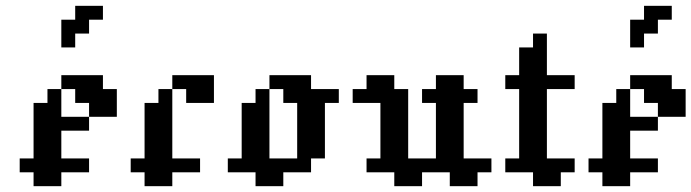

<svg xmlns="http://www.w3.org/2000/svg" viewBox="-20 -639 2373 659"><path d="M95.2 -95.2H142.9V-47.6H95.2ZM47.6 -95.2H95.2V-47.6H47.6ZM142.9 -95.2H190.5V-47.6H142.9ZM95.2 -47.6H142.9V0H95.2ZM142.9 -47.6H190.5V0H142.9ZM95.2 -190.5H142.9V-142.9H95.2ZM142.9 -190.5H190.5V-142.9H142.9ZM142.9 -238.1H190.5V-190.5H142.9ZM142.9 -285.7H190.5V-238.1H142.9ZM95.2 -285.7H142.9V-238.1H95.2ZM95.2 -238.1H142.9V-190.5H95.2ZM142.9 -333.3H190.5V-285.7H142.9ZM190.5 -381H238.1V-333.3H190.5ZM285.7 -381H333.3V-333.3H285.7ZM238.1 -381H285.7V-333.3H238.1ZM285.7 -333.3H333.3V-285.7H285.7ZM190.5 -95.2H238.1V-47.6H190.5ZM238.1 -333.3H285.7V-285.7H238.1ZM333.3 -333.3H381V-285.7H333.3ZM333.3 -285.7H381V-238.1H333.3ZM285.7 -285.7H333.3V-238.1H285.7ZM238.1 -238.1H285.7V-190.5H238.1ZM190.5 -238.1H238.1V-190.5H190.5ZM95.2 -142.9H142.9V-95.2H95.2ZM142.9 -142.9H190.5V-95.2H142.9ZM238.1 -95.2H285.7V-47.6H238.1ZM190.5 -523.8H238.1V-476.2H190.5ZM238.1 -571.4H285.7V-523.8H238.1ZM190.5 -571.4H238.1V-523.8H190.5ZM238.1 -619H285.7V-571.4H238.1ZM285.7 -619H333.3V-571.4H285.7Z M476.2 -95.2H523.8V-47.6H476.2ZM428.6 -95.2H476.2V-47.6H428.6ZM523.8 -95.2H571.4V-47.6H523.8ZM476.2 -47.6H523.8V0H476.2ZM523.8 -47.6H571.4V0H523.8ZM476.2 -142.9H523.8V-95.2H476.2ZM523.8 -142.9H571.4V-95.2H523.8ZM523.8 -190.5H571.4V-142.9H523.8ZM523.8 -238.1H571.4V-190.5H523.8ZM476.2 -238.1H523.8V-190.5H476.2ZM476.2 -190.5H523.8V-142.9H476.2ZM523.8 -285.7H571.4V-238.1H523.8ZM666.7 -333.3H714.3V-285.7H666.7ZM619 -333.3H666.7V-285.7H619ZM571.4 -95.2H619V-47.6H571.4ZM571.4 -381H619V-333.3H571.4ZM619 -381H666.7V-333.3H619ZM666.7 -381H714.3V-333.3H666.7ZM523.8 -333.3H571.4V-285.7H523.8ZM476.2 -285.7H523.8V-238.1H476.2ZM619 -95.2H666.7V-47.6H619Z M761.9 -95.2H809.5V-47.6H761.9ZM809.5 -95.2H857.1V-47.6H809.5ZM857.1 -95.2H904.8V-47.6H857.1ZM904.8 -95.2H952.4V-47.6H904.8ZM857.1 -47.6H904.8V0H857.1ZM1000 -95.2H1047.6V-47.6H1000ZM1047.6 -142.9H1095.2V-95.2H1047.6ZM1000 -142.9H1047.6V-95.2H1000ZM1000 -190.5H1047.6V-142.9H1000ZM1000 -238.1H1047.6V-190.5H1000ZM1047.6 -238.1H1095.2V-190.5H1047.6ZM1047.6 -190.5H1095.2V-142.9H1047.6ZM809.5 -142.9H857.1V-95.2H809.5ZM857.1 -142.9H904.8V-95.2H857.1ZM857.1 -190.5H904.8V-142.9H857.1ZM809.5 -190.5H857.1V-142.9H809.5ZM809.5 -238.1H857.1V-190.5H809.5ZM1047.6 -285.7H1095.2V-238.1H1047.6ZM1000 -285.7H1047.6V-238.1H1000ZM857.1 -285.7H904.8V-238.1H857.1ZM809.5 -285.7H857.1V-238.1H809.5ZM1095.2 -333.3H1142.9V-285.7H1095.2ZM1047.6 -333.3H1095.2V-285.7H1047.6ZM1000 -333.3H1047.6V-285.7H1000ZM952.4 -333.3H1000V-285.7H952.4ZM904.8 -381H952.4V-333.3H904.8ZM952.4 -381H1000V-333.3H952.4ZM1000 -381H1047.6V-333.3H1000ZM857.1 -238.1H904.8V-190.5H857.1ZM857.1 -333.3H904.8V-285.7H857.1ZM904.8 -47.6H952.4V0H904.8ZM952.4 -95.2H1000V-47.6H952.4Z M1190.5 -333.3H1238.1V-285.7H1190.5ZM1238.1 -333.3H1285.7V-285.7H1238.1ZM1285.7 -333.3H1333.3V-285.7H1285.7ZM1333.3 -333.3H1381V-285.7H1333.3ZM1238.1 -381H1285.7V-333.3H1238.1ZM1285.7 -381H1333.3V-333.3H1285.7ZM1428.6 -333.3H1476.2V-285.7H1428.6ZM1476.2 -333.3H1523.8V-285.7H1476.2ZM1523.8 -333.3H1571.4V-285.7H1523.8ZM1571.4 -333.3H1619V-285.7H1571.4ZM1476.2 -381H1523.8V-333.3H1476.2ZM1523.8 -381H1571.4V-333.3H1523.8ZM1333.3 -285.7H1381V-238.1H1333.3ZM1285.7 -285.7H1333.3V-238.1H1285.7ZM1285.7 -238.1H1333.3V-190.5H1285.7ZM1285.7 -190.5H1333.3V-142.9H1285.7ZM1333.3 -190.5H1381V-142.9H1333.3ZM1333.3 -142.9H1381V-95.2H1333.3ZM1333.3 -238.1H1381V-190.5H1333.3ZM1285.7 -142.9H1333.3V-95.2H1285.7ZM1476.2 -285.7H1523.8V-238.1H1476.2ZM1523.8 -285.7H1571.4V-238.1H1523.8ZM1523.8 -238.1H1571.4V-190.5H1523.8ZM1523.8 -190.5H1571.4V-142.9H1523.8ZM1523.8 -142.9H1571.4V-95.2H1523.8ZM1476.2 -190.5H1523.8V-142.9H1476.2ZM1476.2 -238.1H1523.8V-190.5H1476.2ZM1476.2 -142.9H1523.8V-95.2H1476.2ZM1238.1 -95.2H1285.7V-47.6H1238.1ZM1285.7 -95.2H1333.3V-47.6H1285.7ZM1333.3 -95.2H1381V-47.6H1333.3ZM1381 -95.2H1428.6V-47.6H1381ZM1428.6 -95.2H1476.2V-47.6H1428.6ZM1476.2 -95.2H1523.8V-47.6H1476.2ZM1523.8 -95.2H1571.4V-47.6H1523.8ZM1571.4 -95.2H1619V-47.6H1571.4ZM1333.3 -47.6H1381V0H1333.3ZM1381 -47.6H1428.6V0H1381ZM1619 -95.2H1666.7V-47.6H1619ZM1571.4 -47.6H1619V0H1571.4ZM1523.8 -47.6H1571.4V0H1523.8Z M1714.3 -95.2H1761.9V-47.6H1714.3ZM1761.9 -95.2H1809.5V-47.6H1761.9ZM1809.5 -95.2H1857.1V-47.6H1809.5ZM1857.1 -95.2H1904.8V-47.6H1857.1ZM1904.8 -95.2H1952.4V-47.6H1904.8ZM1809.5 -47.6H1857.1V0H1809.5ZM1857.1 -47.6H1904.8V0H1857.1ZM1761.9 -142.9H1809.5V-95.2H1761.9ZM1809.5 -142.9H1857.1V-95.2H1809.5ZM1809.5 -190.5H1857.1V-142.9H1809.5ZM1809.5 -238.1H1857.1V-190.5H1809.5ZM1761.9 -238.1H1809.5V-190.5H1761.9ZM1761.9 -190.5H1809.5V-142.9H1761.9ZM1761.9 -285.7H1809.5V-238.1H1761.9ZM1809.5 -285.7H1857.1V-238.1H1809.5ZM1809.5 -333.3H1857.1V-285.7H1809.5ZM1809.5 -381H1857.1V-333.3H1809.5ZM1761.9 -333.3H1809.5V-285.7H1761.9ZM1761.9 -381H1809.5V-333.3H1761.9ZM1714.3 -381H1761.9V-333.3H1714.3ZM1857.1 -381H1904.8V-333.3H1857.1ZM1761.9 -428.6H1809.5V-381H1761.9ZM1809.5 -428.6H1857.1V-381H1809.5ZM1809.5 -476.2H1857.1V-428.6H1809.5ZM1761.9 -476.2H1809.5V-428.6H1761.9ZM1809.5 -523.8H1857.1V-476.2H1809.5ZM1904.8 -381H1952.4V-333.3H1904.8Z M2047.6 -95.2H2095.2V-47.6H2047.6ZM2000 -95.2H2047.6V-47.6H2000ZM2095.2 -95.2H2142.9V-47.6H2095.2ZM2047.6 -47.6H2095.2V0H2047.6ZM2095.2 -47.6H2142.9V0H2095.2ZM2047.6 -190.5H2095.2V-142.9H2047.6ZM2095.2 -190.5H2142.9V-142.9H2095.2ZM2095.2 -238.1H2142.9V-190.5H2095.2ZM2095.2 -285.7H2142.9V-238.1H2095.2ZM2047.6 -285.7H2095.2V-238.1H2047.6ZM2047.6 -238.1H2095.2V-190.5H2047.6ZM2095.2 -333.3H2142.9V-285.7H2095.2ZM2142.9 -381H2190.5V-333.3H2142.9ZM2238.1 -381H2285.7V-333.3H2238.1ZM2190.5 -381H2238.1V-333.3H2190.5ZM2238.1 -333.3H2285.7V-285.7H2238.1ZM2142.9 -95.2H2190.5V-47.6H2142.9ZM2190.5 -333.3H2238.1V-285.7H2190.5ZM2285.7 -333.3H2333.3V-285.7H2285.7ZM2285.7 -285.7H2333.3V-238.1H2285.7ZM2238.1 -285.7H2285.7V-238.1H2238.1ZM2190.5 -238.1H2238.1V-190.5H2190.5ZM2142.9 -238.1H2190.5V-190.5H2142.9ZM2047.6 -142.9H2095.2V-95.2H2047.6ZM2095.2 -142.9H2142.9V-95.2H2095.2ZM2190.5 -95.2H2238.1V-47.6H2190.5ZM2142.9 -523.8H2190.5V-476.2H2142.9ZM2190.5 -571.4H2238.1V-523.8H2190.5ZM2142.9 -571.4H2190.5V-523.8H2142.9ZM2190.5 -619H2238.1V-571.4H2190.5ZM2238.1 -619H2285.7V-571.4H2238.1Z"/></svg>

Font: Jacquard 12
Style: Regular
Weight: 400
Designer: Sarah Cadigan-Fried
Version: Version 1.000; ttfautohint (v1.8.4.7-5d5b)